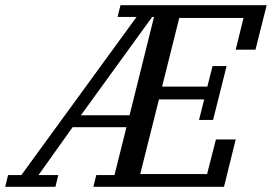

<svg xmlns="http://www.w3.org/2000/svg" viewBox="-71 -718 1045 738"><path d="M-40 -45H11L454 -653H381L392 -698H954L911 -527H835L865 -649H618L552 -385H726L746 -464H800L748 -257H694L714 -336H540L468 -49H725L759 -182H835L790 0H288L299 -45H369L415 -229H208L77 -45H153L142 0H-51ZM240 -275H427L521 -653H514Z"/></svg>

Font: IBM Plex Serif Text
Style: Italic
Weight: 450
Italic angle: -14°
Designer: Mike Abbink, Paul van der Laan, Pieter van Rosmalen
Foundry: Bold Monday
Version: Version 3.001